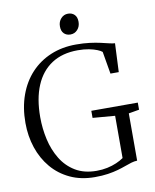

<svg xmlns="http://www.w3.org/2000/svg" viewBox="-100 -1007 882 1092"><g transform="rotate(-10 341.0 -461.0)"><path d="M359 10.5Q279 10.5 216.5 -18.8Q154 -48 110.8 -99.2Q67.5 -150.5 45 -217.8Q22.5 -285 22.5 -361Q22.5 -449.5 48.5 -521.5Q74.5 -593.5 122.5 -644.8Q170.5 -696 236.5 -723.5Q302.5 -751 382.5 -751Q426.5 -751 461.5 -746.5Q496.5 -742 523.5 -735.8Q550.5 -729.5 570.5 -724.8Q590.5 -720 603 -719.5L595.5 -554H547.5L525.5 -683Q517 -690.5 498 -698.2Q479 -706 451 -711.5Q423 -717 387 -717Q298 -717 236.2 -676.8Q174.5 -636.5 142.8 -561Q111 -485.5 111 -379Q111 -313 125.2 -249.8Q139.5 -186.5 170.8 -135.2Q202 -84 252.5 -53.5Q303 -23 375 -23Q407.5 -23 436.8 -29.2Q466 -35.5 490.2 -46Q514.5 -56.5 532 -69V-313L403.5 -323.5V-364.5H672V-323.5L611 -313V-40Q594 -39.5 576.5 -34.2Q559 -29 538.8 -21.5Q518.5 -14 493 -6.8Q467.5 0.5 434.5 5.5Q401.5 10.5 359 10.5ZM362 -812.5Q340 -812.5 325.5 -826.5Q311 -840.5 311 -868Q311 -895 327.5 -913.2Q344 -931.5 368 -931.5H369Q391 -931.5 405.5 -917.5Q420 -903.5 420 -876Q420 -848.5 403.5 -830.5Q387 -812.5 363 -812.5Z"/></g></svg>

Font: Merriweather 96pt Light
Style: Regular
Weight: 300
Version: Version 2.100